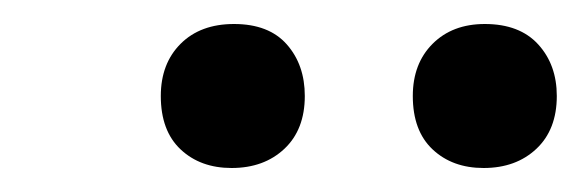

<svg xmlns="http://www.w3.org/2000/svg" viewBox="-20 -692 484 160"><path d="M383 -552Q357 -552 340.5 -567.5Q324 -583 324 -612Q324 -639 340.5 -655.5Q357 -672 384 -672Q413 -672 428.5 -655Q444 -638 444 -612Q444 -584 427 -568Q410 -552 383 -552ZM173 -552Q147 -552 130.5 -567.5Q114 -583 114 -612Q114 -639 130.5 -655.5Q147 -672 175 -672Q204 -672 219 -655Q234 -638 234 -612Q234 -584 217 -568Q200 -552 173 -552Z"/></svg>

Font: STIX Two Text Medium
Style: Italic
Weight: 500
Italic angle: -12°
Designer: Ross Mills, John Hudson & Paul Hanslow, Tiro Typeworks Ltd; with prior portions MicroPress Inc. and Coen Hoffman, Elsevi
Foundry: Tiro Typeworks Ltd
Version: Version 2.13 b171